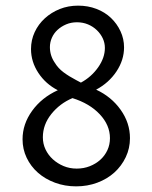

<svg xmlns="http://www.w3.org/2000/svg" viewBox="-20 -651 540 681"><path d="M420 -483Q420 -438 393 -397.5Q366 -357 321 -333Q375 -308 408 -261.5Q441 -215 441 -161Q441 -125 426 -93.5Q411 -62 385.5 -39Q360 -16 325 -3Q290 10 250 10Q210 10 175 -3Q140 -16 114.5 -38.5Q89 -61 74.5 -91.5Q60 -122 60 -157Q60 -211 94 -258Q128 -305 185 -331Q142 -353 116 -392.5Q90 -432 90 -477Q90 -509 103 -537Q116 -565 139 -586Q162 -607 192 -619Q222 -631 257 -631Q292 -631 322 -619.5Q352 -608 373.5 -587.5Q395 -567 407.5 -540Q420 -513 420 -483ZM237 -303Q192 -284 162 -246.5Q132 -209 132 -164Q132 -141 141.5 -121Q151 -101 167.5 -86Q184 -71 205.5 -62Q227 -53 252 -53Q277 -53 298.5 -61.5Q320 -70 336 -84.5Q352 -99 361 -118.5Q370 -138 370 -161Q370 -207 334 -245.5Q298 -284 237 -303ZM174 -429Q186 -409 205.5 -394.5Q225 -380 250 -367L267 -358Q304 -378 328 -412Q352 -446 352 -481Q352 -499 344.5 -515Q337 -531 323.5 -544Q310 -557 292 -564.5Q274 -572 253 -572Q232 -572 214.5 -564.5Q197 -557 184 -545Q171 -533 164 -517Q157 -501 157 -484Q157 -454 174 -429Z"/></svg>

Font: InconsolataGo
Style: Regular
Weight: 400
Designer: Raph Levien, Kirill Tkachev
Foundry: Cyreal
Version: Version 1.013